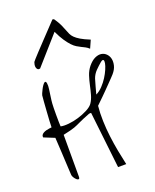

<svg xmlns="http://www.w3.org/2000/svg" viewBox="-213 -1364 1180 1464"><g transform="rotate(-20 377.0 -631.5)"><path d="M431.6 -474.6Q431.6 -475.6 425.3 -475.6Q418.9 -475.6 415 -474.6Q380.9 -461.9 359.9 -452.6Q338.9 -443.4 324.2 -436.5Q309.6 -429.7 297.9 -424.3Q286.1 -418.9 271.5 -413.6Q256.8 -408.2 234.9 -402.8Q212.9 -397.5 177.7 -389.6V-50.8Q177.7 -33.2 169.9 -32.2Q162.1 -31.2 152.8 -39.6Q143.6 -47.9 135.3 -61Q127 -74.2 127 -85Q126 -107.4 124 -139.2Q122.1 -170.9 120.6 -204.6Q119.1 -238.3 117.2 -271.5Q115.2 -304.7 113.8 -331.1Q112.3 -357.4 111.3 -373L110.4 -389.6L25.4 -423.8Q23.4 -424.8 23.4 -430.7Q23.4 -436.5 25.4 -441.4Q30.3 -451.2 41.5 -457.5Q52.7 -463.9 65.4 -467.3Q78.1 -470.7 90.3 -472.2Q102.5 -473.6 110.4 -474.6Q110.4 -489.3 112.3 -525.4Q114.3 -561.5 117.2 -602.1Q120.1 -642.6 122.6 -678.7Q125 -714.8 127 -728.5Q127 -731.4 132.3 -743.7Q137.7 -755.9 145 -770.5Q152.3 -785.2 161.1 -797.9Q169.9 -810.5 177.2 -815.4Q184.6 -820.3 189.5 -813Q194.3 -805.7 194.3 -780.3Q194.3 -774.4 191.9 -754.4Q189.5 -734.4 186 -711.9Q182.6 -689.5 180.2 -669.4Q177.7 -649.4 177.7 -643.6Q176.8 -632.8 176.3 -606.9Q175.8 -581.1 175.8 -551.3Q175.8 -521.5 176.3 -495.1Q176.8 -468.8 177.7 -458Q202.1 -452.1 242.2 -456.1Q282.2 -460 322.8 -472.2Q363.3 -484.4 398.4 -502.4Q433.6 -520.5 449.2 -542Q467.8 -569.3 477.5 -604.5Q487.3 -639.6 495.1 -676.3Q502.9 -712.9 514.6 -749Q526.4 -785.2 549.8 -814.5Q578.1 -848.6 606 -861.3Q633.8 -874 657.2 -870.6Q680.7 -867.2 697.8 -850.1Q714.8 -833 720.2 -808.6Q725.6 -784.2 718.3 -754.4Q710.9 -724.6 685.5 -695.3Q678.7 -687.5 664.6 -672.9Q650.4 -658.2 632.3 -639.6Q614.3 -621.1 594.2 -600.6Q574.2 -580.1 555.7 -562Q537.1 -543.9 522 -529.3Q506.8 -514.6 500 -507.8Q494.1 -449.2 496.1 -385.7Q498 -322.3 505.9 -258.8Q513.7 -195.3 525.4 -133.8Q537.1 -72.3 549.8 -16.6H483.4ZM549.8 -711.9Q547.9 -705.1 543 -688.5Q538.1 -671.9 532.7 -652.8Q527.3 -633.8 522.9 -616.7Q518.6 -599.6 516.6 -592.8Q545.9 -607.4 570.8 -633.8Q595.7 -660.2 614.3 -689.5Q632.8 -718.8 645 -747.1Q657.2 -775.4 660.6 -794.9Q664.1 -814.5 658.2 -821.3Q652.3 -828.1 634.8 -814.5Q609.4 -793 585.4 -768.6Q561.5 -744.1 549.8 -711.9ZM591.8 -937.5Q577.1 -951.2 562 -959Q546.9 -966.8 531.7 -974.1Q516.6 -981.4 499.5 -991.7Q482.4 -1002 464.4 -1021Q446.3 -1040 425.3 -1070.8Q404.3 -1101.6 380.9 -1151.4L181.6 -925.8Q168.9 -922.9 162.1 -928.7Q155.3 -934.6 152.8 -944.8Q150.4 -955.1 151.9 -965.3Q153.3 -975.6 156.2 -981.4Q157.2 -984.4 156.2 -984.4Q155.3 -984.4 158.7 -989.3Q162.1 -994.1 173.3 -1006.8Q184.6 -1019.5 210.9 -1047.9Q237.3 -1076.2 281.7 -1123Q326.2 -1169.9 395.5 -1243.2Q397.5 -1247.1 403.8 -1245.1Q410.2 -1243.2 412.1 -1240.2Q435.5 -1206.1 447.3 -1180.2Q459 -1154.3 466.3 -1134.8Q473.6 -1115.2 481 -1099.1Q488.3 -1083 503.4 -1067.9Q518.6 -1052.7 545.4 -1036.6Q572.3 -1020.5 620.1 -1001Z"/></g></svg>

Font: Over the Rainbow
Style: Regular
Weight: 400
Designer: Kimberly Geswein
Foundry: Kimberly Geswein
Version: Version 1.002 2010